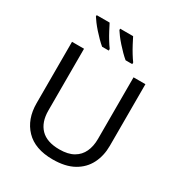

<svg xmlns="http://www.w3.org/2000/svg" viewBox="-217 -1090 1165 1246"><g transform="rotate(30 365.5 -467.0)"><path d="M640 -252Q640 -178 610 -118.5Q580 -59 518.5 -24.5Q457 10 362 10Q229 10 159.5 -62.5Q90 -135 90 -254V-714H180V-251Q180 -164 226.5 -116Q273 -68 367 -68Q432 -68 472.5 -91.5Q513 -115 532 -156.5Q551 -198 551 -252V-714H640ZM415 -944Q426 -922 440.5 -894.5Q455 -867 471 -841Q487 -815 501 -796V-784H451Q434 -798 414.5 -817.5Q395 -837 375.5 -859Q356 -881 341 -901Q326 -921 318 -934V-944ZM239 -944Q250 -922 264.5 -894.5Q279 -867 295 -841Q311 -815 325 -796V-784H275Q258 -798 238.5 -817.5Q219 -837 199.5 -859Q180 -881 165 -901Q150 -921 142 -934V-944Z"/></g></svg>

Font: Noto Sans Ambassadori
Style: Regular
Weight: 400
Designer: Monotype Design Team
Foundry: Monotype Imaging Inc.
Version: Version 2.013